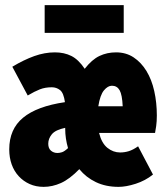

<svg xmlns="http://www.w3.org/2000/svg" viewBox="-20 -716 640 748"><path d="M150 12Q120 12 95.5 1Q71 -10 53 -29.5Q35 -49 25.5 -75.5Q16 -102 16 -134Q16 -213 70 -257.5Q124 -302 233 -318Q228 -354 214 -365Q200 -376 182 -376Q156 -376 135.5 -368Q115 -360 88 -344L28 -456Q73 -483 113.5 -497.5Q154 -512 194 -512Q230 -512 258 -498Q286 -484 310 -448Q338 -484 367.5 -498Q397 -512 432 -512Q471 -512 500.5 -492.5Q530 -473 550.5 -439.5Q571 -406 581 -361Q591 -316 591 -266Q591 -243 588.5 -225Q586 -207 584 -198H366Q376 -158 398.5 -140Q421 -122 448 -122Q465 -122 481.5 -127Q498 -132 518 -146L576 -36Q546 -12 508.5 0Q471 12 442 12Q392 12 353.5 -6.5Q315 -25 289 -57Q251 -18 217.5 -3Q184 12 150 12ZM204 -120Q212 -120 221.5 -123Q231 -126 245 -139Q234 -177 234 -214V-218Q196 -210 182 -193Q168 -176 168 -156Q168 -138 178.5 -129Q189 -120 204 -120ZM416 -382Q400 -382 385 -364Q370 -346 363 -302H458Q456 -347 446 -364.5Q436 -382 416 -382ZM154 -588V-696H462V-588Z"/></svg>

Font: Source Code Pro Black
Style: Regular
Weight: 900
Monospace: yes
Designer: Paul D. Hunt, Teo Tuominen
Foundry: Adobe Systems Incorporated
Version: Version 2.030;PS 1.000;hotconv 16.6.51;makeotf.lib2.5.65220